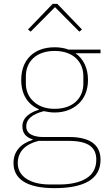

<svg xmlns="http://www.w3.org/2000/svg" viewBox="-20 -763 567 995"><path d="M501 65C501 166 415 212 262 212C113 212 50 161 50 82C50 22 86 -18 149 -38V-41C112 -52 96 -76 96 -108C96 -155 137 -181 181 -194V-197C124 -222 90 -273 90 -349C90 -452 155 -518 263 -518C290 -518 314 -514 335 -506H501V-487H371C412 -459 436 -410 436 -349C436 -298 419 -255 388 -226C357 -197 315 -180 263 -180C243 -180 227 -183 207 -187C146 -171 116 -145 116 -109C116 -94 120 -81 133 -71C146 -61 168 -53 203 -53H338C454 -53 501 -7 501 65ZM263 -199C359 -199 412 -255 412 -330V-368C412 -443 359 -499 263 -499C167 -499 114 -443 114 -368V-330C114 -293 128 -260 154 -237C180 -213 216 -199 263 -199ZM479 65C479 4 443 -33 335 -33H180C116 -17 72 19 72 83C72 150 135 193 238 193H287C343 193 392 183 426 162C460 142 479 109 479 65ZM277 -743 405 -610 391 -599 265 -726 139 -599 125 -610 253 -743Z"/></svg>

Font: Plexus Sans Thin
Style: Regular
Weight: 250
Version: Version 2.001;PS 002.001;hotconv 1.0.70;makeotf.lib2.5.58329